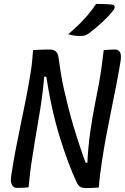

<svg xmlns="http://www.w3.org/2000/svg" viewBox="-20 -957 640 981"><path d="M126 0Q112 2 97.5 2.5Q83 3 67 3Q56 3 48.5 -3Q41 -9 37.5 -22.5Q34 -36 37 -57Q47 -124 59.5 -189.5Q72 -255 85.5 -319.5Q99 -384 112 -449.5Q125 -515 136 -583Q141 -613 144 -642.5Q147 -672 149 -701Q163 -702 177 -702.5Q191 -703 204.5 -703.5Q218 -704 230 -704Q247 -704 257 -699.5Q267 -695 273 -683.5Q279 -672 281 -650Q285 -619 291.5 -579.5Q298 -540 308 -495.5Q318 -451 330.5 -402.5Q343 -354 358 -304Q373 -254 390 -203.5Q407 -153 425 -105L397 -125L444 -126L426 -103Q427 -152 431 -195.5Q435 -239 440.5 -279Q446 -319 453 -359Q460 -399 468 -440Q476 -481 485 -527Q493 -572 499 -615Q505 -658 510 -701Q524 -702 538.5 -703Q553 -704 567 -704Q586 -704 593.5 -689.5Q601 -675 596 -644Q585 -578 572.5 -514Q560 -450 547 -386.5Q534 -323 522 -258.5Q510 -194 500 -127Q495 -93 491 -61.5Q487 -30 485 1Q476 2 464 2.5Q452 3 440.5 3.5Q429 4 419 4Q403 4 392.5 -1Q382 -6 373 -23Q351 -69 328.5 -129Q306 -189 284 -261Q262 -333 244 -416Q226 -499 213 -592L239 -565H189L208 -592Q204 -538 198.5 -492Q193 -446 186.5 -405Q180 -364 173 -323.5Q166 -283 159 -241Q152 -199 145 -152Q138 -112 134 -74.5Q130 -37 126 0ZM471 -937Q490 -937 503.5 -936.5Q517 -936 529 -935.5Q541 -935 556 -933Q564 -931 565.5 -923.5Q567 -916 562 -908Q547 -889 533 -874Q519 -859 504 -845Q489 -831 471.5 -816.5Q454 -802 431 -784Q422 -779 413.5 -776Q405 -773 393 -773Q380 -773 369 -774Q358 -775 348 -777Q338 -779 328 -782Q358 -807 383 -831.5Q408 -856 430 -882Q452 -908 471 -937Z"/></svg>

Font: Rec Mono Semicasual
Style: Italic
Weight: 400
Italic angle: -10°
Version: Version 1.085; ttfautohint (v1.8.4.7-5d5b)